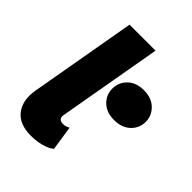

<svg xmlns="http://www.w3.org/2000/svg" viewBox="-214 -850 972 972"><g transform="rotate(45 271.5 -364.5)"><path d="M181 11Q98 11 60.5 -37.5Q23 -86 36 -165L137 -740H323L225 -182Q221 -163 229.5 -154.5Q238 -146 254 -146Q275 -146 291 -157L311 -25Q291 -8 256 1.5Q221 11 181 11ZM423 -343Q368 -343 336 -374Q304 -405 304 -450Q304 -494 336 -525.5Q368 -557 423 -557Q478 -557 510.5 -525.5Q543 -494 543 -450Q543 -405 510.5 -374Q478 -343 423 -343Z"/></g></svg>

Font: Livvic Black
Style: Italic
Weight: 900
Italic angle: -10°
Designer: Jacques Le Bailly, Baron von Fonthausen
Version: Version 1.001; ttfautohint (v1.8.2)